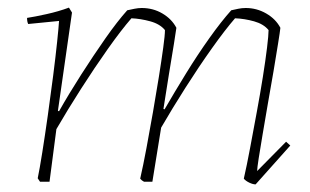

<svg xmlns="http://www.w3.org/2000/svg" viewBox="-20 -477 813 504"><path d="M651 7Q644 7 634.5 2.5Q625 -2 620 -8Q628 -43 636.5 -88.5Q645 -134 654 -182.5Q663 -231 670 -275Q677 -319 681 -352Q685 -385 685 -398Q672 -414 647 -421Q622 -428 597 -429Q571 -399 536.5 -350.5Q502 -302 467 -247Q432 -192 403 -142L380 0H358Q352 -3 348 -8Q356 -43 364.5 -88.5Q373 -134 381.5 -182.5Q390 -231 397 -275Q404 -319 408.5 -352Q413 -385 413 -398Q400 -414 374.5 -421Q349 -428 325 -429Q298 -398 263 -348.5Q228 -299 192.5 -243.5Q157 -188 128 -138L110 0H85L79 -9Q84 -33 91 -77Q98 -121 105.5 -174Q113 -227 119.5 -278Q126 -329 130 -367.5Q134 -406 135 -422L54 -414Q51 -420 51 -430Q71 -433 102.5 -440Q134 -447 161 -457L169 -444L132 -186L135 -185Q161 -231 193 -281Q225 -331 256.5 -376Q288 -421 314 -450Q323 -452 333 -454Q343 -456 352 -456Q382 -456 406.5 -441.5Q431 -427 443 -404Q442 -395 436.5 -361.5Q431 -328 423.5 -282.5Q416 -237 409 -191L412 -190Q438 -235 468.5 -284.5Q499 -334 530 -377.5Q561 -421 587 -450Q596 -452 605.5 -454Q615 -456 625 -456Q654 -456 679 -441.5Q704 -427 716 -404Q715 -394 710 -363Q705 -332 698 -290Q691 -248 683 -204Q676 -163 669.5 -125Q663 -87 659 -61Q655 -35 655 -28L731 -105L742 -95Z"/></svg>

Font: Labrada ExtraLight
Style: Italic
Weight: 200
Italic angle: -7°
Designer: Mercedes Jáuregui
Foundry: Omnibus-Type Team
Version: Version 1.000; ttfautohint (v1.8.4.7-5d5b)